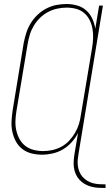

<svg xmlns="http://www.w3.org/2000/svg" viewBox="-20 -763 546 957"><path d="M506 174Q488 174 470 173Q452 172 435 167.5Q418 163 403 154.5Q388 146 376.5 133.5Q365 121 358 105.5Q351 90 348.5 72.5Q346 55 347.5 36.5Q349 18 352 0L369 -100Q356 -75 336.5 -53.5Q317 -32 293 -18Q269 -4 242 2Q215 8 189 8Q162 8 136.5 1.5Q111 -5 91 -20.5Q71 -36 59 -58.5Q47 -81 41.5 -106.5Q36 -132 37.5 -159Q39 -186 43 -213L98 -548Q103 -574 111 -599Q119 -624 133 -647Q147 -670 167 -689Q187 -708 211 -720.5Q235 -733 260.5 -738Q286 -743 312 -743Q339 -743 365 -735.5Q391 -728 410 -711Q429 -694 440 -670Q451 -646 455 -620L474 -735H493L372 0Q369 16 367.5 32Q366 48 368 63.5Q370 79 376 93.5Q382 108 392 119Q402 130 415 138Q428 146 443 150Q458 154 474 155Q490 156 506 156ZM195 -10Q218 -10 241 -15Q264 -20 285.5 -31.5Q307 -43 324 -61Q341 -79 353.5 -100Q366 -121 373 -143.5Q380 -166 383 -189L439 -524Q443 -548 444 -572Q445 -596 441 -619Q437 -642 427 -662.5Q417 -683 399.5 -698Q382 -713 359.5 -719Q337 -725 312 -725Q289 -725 265.5 -720Q242 -715 220 -703.5Q198 -692 180 -674.5Q162 -657 149 -635.5Q136 -614 129 -591.5Q122 -569 118 -545L62 -210Q58 -186 57 -161.5Q56 -137 61 -114Q66 -91 77 -70.5Q88 -50 106 -36Q124 -22 147.5 -16Q171 -10 195 -10Z"/></svg>

Font: Iosevka Curly Thin Oblique
Style: Regular
Weight: 100
Italic angle: -9°
Monospace: yes
Designer: Belleve Invis
Foundry: Belleve Invis
Version: Version 11.1.0; ttfautohint (v1.8.3)